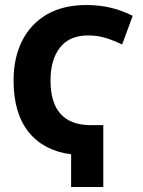

<svg xmlns="http://www.w3.org/2000/svg" viewBox="-20 -744 570 764"><path d="M263 -130Q154 -144 94 -218.5Q34 -293 34 -424Q34 -514 68 -581.5Q102 -649 166.5 -686.5Q231 -724 324 -724Q376 -724 421.5 -713Q467 -702 508 -681L466 -567Q435 -582 402 -592.5Q369 -603 331 -603Q256 -603 218.5 -554.5Q181 -506 181 -424Q181 -246 342 -246H391V0H263Z"/></svg>

Font: Noto Sans Mono Condensed
Style: Bold
Weight: 700
Width: 3
Designer: Monotype Design Team
Foundry: Monotype Imaging Inc.
Version: Version 2.014